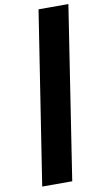

<svg xmlns="http://www.w3.org/2000/svg" viewBox="-107 -833 587 1096"><g transform="rotate(-10 186.5 -285.0)"><path d="M200 -785H373L219 215H45Z"/></g></svg>

Font: Jost* Heavy
Style: Italic
Weight: 800
Italic angle: -10°
Version: Version 3.7